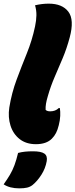

<svg xmlns="http://www.w3.org/2000/svg" viewBox="-38 -779 413 1052"><path d="M154 -634Q161 -667 161.5 -695Q162 -723 154 -750Q192 -759 229 -759Q303 -759 336.5 -715Q370 -671 344 -574Q328 -514 306 -461.5Q284 -409 262 -358.5Q240 -308 224 -252Q217 -229 214 -210.5Q211 -192 212 -177Q220 -169 237 -169Q266 -169 284 -187H290Q293 -168 292 -144Q291 -120 284 -93Q278 -68 269 -50.5Q260 -33 246 -19Q216 11 159 11Q105 11 69.5 -17Q34 -45 19.5 -91Q5 -137 13 -190Q26 -270 53 -342.5Q80 -415 109 -486.5Q138 -558 154 -634ZM61 59Q80 54 99 52Q118 50 143 50Q187 50 205 62.5Q223 75 218 104Q211 144 188.5 179Q166 214 140 235Q127 245 110.5 249Q94 253 68 253Q15 253 -18 231Q2 203 16.5 178.5Q31 154 41.5 125.5Q52 97 61 59Z"/></svg>

Font: Recursive Sn Csl St Blk
Style: Italic
Weight: 900
Italic angle: -15°
Version: Version 1.079;hotconv 1.0.112;makeotfexe 2.5.65598; ttfautoh